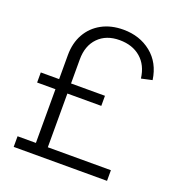

<svg xmlns="http://www.w3.org/2000/svg" viewBox="-136 -870 917 984"><g transform="rotate(20 323.0 -378.5)"><path d="M47 0V-58H147V-351H47V-406H147V-537Q147 -603 175 -652.5Q203 -702 253.5 -729.5Q304 -757 371 -757Q460 -757 523 -706.5Q586 -656 599 -565L540 -552Q531 -623 486 -661.5Q441 -700 371 -700Q298 -700 255 -656Q212 -612 212 -537V-406H397V-351H212V-58H556V0Z"/></g></svg>

Font: Plus Jakarta Sans Light
Style: Regular
Weight: 300
Designer: Gumpita Rahayu
Foundry: Tokotype
Version: Version 2.006; ttfautohint (v1.8.4.7-5d5b)